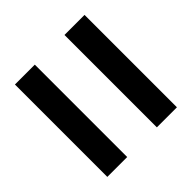

<svg xmlns="http://www.w3.org/2000/svg" viewBox="-76 -699 737 737"><g transform="rotate(45 292.0 -331.0)"><path d="M41.5 -411.1V-520H543V-411.1ZM41.5 -142.1V-250H543V-142.1Z"/></g></svg>

Font: Arial
Style: Bold
Weight: 700
Designer: Steve Matteson
Foundry: Ascender Corporation
Version: Version 2.00.3